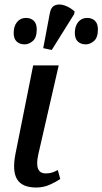

<svg xmlns="http://www.w3.org/2000/svg" viewBox="-20 -828 457 857"><path d="M142 9Q79 9 56.5 -27.5Q34 -64 49 -141L128 -536H242L151 -139Q132 -54 184 -54Q200 -54 211.5 -57.5Q223 -61 238 -69L249 -29Q230 -16 202 -3.5Q174 9 142 9ZM211 -605 173 -613 202 -767Q207 -797 226 -804.5Q245 -812 269 -803.5Q293 -795 313 -777L311 -765ZM363 -630Q341 -630 327.5 -642.5Q314 -655 314 -681Q314 -711 329 -729.5Q344 -748 369 -748Q390 -748 403.5 -735.5Q417 -723 417 -697Q417 -660 399.5 -645Q382 -630 363 -630ZM90 -630Q68 -630 54.5 -642.5Q41 -655 41 -681Q41 -711 56 -729.5Q71 -748 96 -748Q117 -748 130.5 -735.5Q144 -723 144 -697Q144 -660 126.5 -645Q109 -630 90 -630Z"/></svg>

Font: Noto Serif SemiCondensed Medium
Style: Italic
Weight: 500
Width: 4
Italic angle: -12°
Designer: Monotype Design Team
Foundry: Monotype Imaging Inc.
Version: Version 2.013